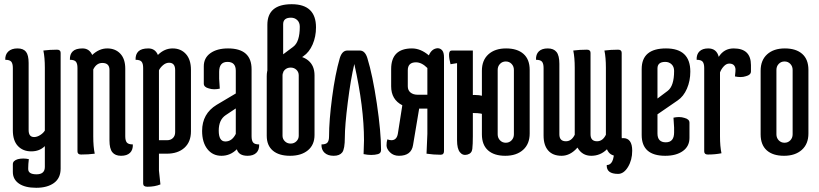

<svg xmlns="http://www.w3.org/2000/svg" viewBox="-20 -730 3892 912"><path d="M193 -408Q193 -457 186 -490Q216 -494 251 -494Q268 -494 268 -479V71Q268 116 236.5 139Q205 162 152 162Q99 162 70 142Q41 122 41 87V50Q41 33 65 26Q77 23 90.5 23Q104 23 117 26Q114 50 114 68V73Q114 98 153.5 98Q193 98 193 63V-36Q168 -11 128.5 -11Q89 -11 65 -36.5Q41 -62 41 -111V-407Q41 -428 33.5 -437Q26 -446 5 -446Q4 -471 19.5 -485.5Q35 -500 63 -500Q91 -500 103.5 -484Q116 -468 116 -431V-112Q116 -79 142 -79Q156 -79 171 -88.5Q186 -98 193 -110Z M423 -82Q423 -33 430 0Q400 4 365 4Q348 4 348 -11V-407Q348 -428 340.5 -437Q333 -446 312 -446Q311 -472 325.5 -486Q340 -500 372 -500Q404 -500 418 -469Q451 -500 489.5 -500Q528 -500 551.5 -475Q575 -450 575 -404V-83Q575 -62 582.5 -53Q590 -44 611 -44Q612 -18 597.5 -4Q583 10 555 10Q527 10 513.5 -7Q500 -24 500 -63V-398Q500 -431 466 -431Q438 -431 423 -400Z M735 -64H774Q791 -64 801.5 -74.5Q812 -85 812 -102V-397Q812 -432 783 -432Q768 -432 754.5 -420.5Q741 -409 735 -396ZM735 0V80L742 146Q715 157 680 157Q660 157 660 142V-407Q660 -428 652.5 -437Q645 -446 624 -446Q623 -472 637.5 -486Q652 -500 684.5 -500Q717 -500 730 -469Q761 -500 800 -500Q839 -500 863 -473.5Q887 -447 887 -398V-106Q887 -56 856 -28Q825 0 772 0Z M1052 -183Q1019 -161 1019 -109.5Q1019 -58 1050.5 -58Q1082 -58 1100 -94V-215ZM1063 -500Q1175 -500 1175 -401V-83Q1175 -62 1182.5 -53Q1190 -44 1211 -44Q1212 -18 1197.5 -4Q1183 10 1156 10Q1114 10 1105 -21Q1074 10 1032 10Q990 10 965 -22Q940 -54 940 -108Q940 -190 1009 -232L1100 -286V-394Q1100 -436 1060.5 -436Q1021 -436 1021 -389V-356L1024 -309Q1011 -306 997.5 -306Q984 -306 972 -310Q948 -316 948 -333V-415Q948 -455 979.5 -477.5Q1011 -500 1063 -500Z M1404 -603Q1404 -623 1392 -634.5Q1380 -646 1362 -646Q1325 -646 1325 -615V-472L1373 -508Q1404 -531 1404 -603ZM1250 -612Q1250 -710 1365.5 -710Q1481 -710 1481 -600Q1481 -556 1465 -519Q1449 -482 1421 -463L1325 -397V-382L1250 -381ZM1247 -85V-368Q1247 -415 1278 -441Q1309 -467 1362 -467Q1415 -467 1444.5 -442.5Q1474 -418 1474 -372V-89Q1474 -42 1442.5 -16Q1411 10 1358 10Q1305 10 1276 -14.5Q1247 -39 1247 -85ZM1322 -372V-85Q1322 -70 1333 -59Q1344 -48 1360.5 -48Q1377 -48 1388 -59Q1399 -70 1399 -85V-372Q1399 -388 1388 -398.5Q1377 -409 1360.5 -409Q1344 -409 1333 -398.5Q1322 -388 1322 -372Z M1507 -44Q1528 -44 1535.5 -53Q1543 -62 1543 -83Q1543 -157 1557.5 -267.5Q1572 -378 1594 -454Q1605 -490 1630 -490H1689Q1714 -490 1725 -454Q1750 -373 1770 -238Q1790 -103 1790 -18Q1790 -2 1775.5 2Q1761 6 1743.5 6Q1726 6 1707 2L1709 -63Q1709 -221 1663 -426Q1646 -355 1632 -244Q1618 -133 1618 -77.5Q1618 -22 1605.5 -6Q1593 10 1565 10Q1537 10 1521.5 -4.5Q1506 -19 1507 -44Z M2089 -12Q2089 5 2073 5Q2040 5 2006 0L2010 -94V-214H1971L1942 -41Q1934 10 1875 10Q1849 10 1832.5 -6.5Q1816 -23 1816 -39.5Q1816 -56 1820 -68Q1831 -64 1839 -64Q1865 -64 1870 -96L1891 -230Q1838 -257 1838 -320V-402Q1838 -500 1937 -500Q1978 -500 2017 -467Q2031 -500 2060 -501Q2073 -500 2081 -490Q2089 -480 2089 -457V-308ZM1917 -396V-320Q1917 -301 1930 -290.5Q1943 -280 1964 -280H2010V-407Q1983 -434 1956 -434Q1917 -434 1917 -396Z M2234 -279Q2278 -279 2311 -259Q2344 -239 2344 -212Q2344 -156 2302 -158Q2302 -193 2231 -193Q2174 -193 2174 -236Q2174 -279 2234 -279ZM2126 -490H2226V-83Q2226 -44 2223.5 -22.5Q2221 -1 2199.5 4.5Q2178 10 2164.5 -7Q2151 -24 2151 -63V-430L2120 -425Q2113 -451 2113 -470.5Q2113 -490 2126 -490ZM2269 -92V-394Q2269 -444 2300 -472Q2331 -500 2384 -500Q2437 -500 2466.5 -474Q2496 -448 2496 -398V-96Q2496 -46 2464.5 -18Q2433 10 2380 10Q2327 10 2298 -16Q2269 -42 2269 -92ZM2344 -398V-92Q2344 -75 2355 -63.5Q2366 -52 2382.5 -52Q2399 -52 2410 -63.5Q2421 -75 2421 -92V-398Q2421 -415 2410 -426.5Q2399 -438 2382.5 -438Q2366 -438 2355 -426.5Q2344 -415 2344 -398Z M2858 -408Q2858 -457 2851 -490Q2881 -494 2916 -494Q2933 -494 2933 -479V-83Q2933 -62 2940.5 -53Q2948 -44 2969 -44Q2970 -18 2955.5 -4Q2941 10 2908.5 10Q2876 10 2863 -21Q2832 10 2788.5 10Q2745 10 2723 -29Q2689 10 2647.5 10Q2606 10 2584 -15Q2562 -40 2562 -86V-407Q2562 -428 2554.5 -437Q2547 -446 2526 -446Q2525 -472 2539.5 -486Q2554 -500 2582 -500Q2610 -500 2623.5 -483Q2637 -466 2637 -427V-92Q2637 -59 2668 -59Q2695 -59 2710 -90V-408Q2710 -457 2703 -490Q2733 -494 2768 -494Q2785 -494 2785 -479V-92Q2785 -59 2816 -59Q2843 -59 2858 -90ZM2983 -14Q2983 30 2963 63Q2943 96 2916 96Q2860 96 2862 54Q2897 54 2897 -17Q2897 -74 2940 -74Q2983 -74 2983 -14Z M3182 -393Q3182 -413 3170 -424.5Q3158 -436 3140 -436Q3103 -436 3103 -405V-262L3151 -298Q3182 -321 3182 -393ZM3028 -89V-402Q3028 -500 3143.5 -500Q3259 -500 3259 -390Q3259 -346 3243 -309Q3227 -272 3199 -253L3103 -187V-96Q3103 -54 3142.5 -54Q3182 -54 3182 -101V-124L3179 -171Q3192 -174 3205.5 -174Q3219 -174 3231 -170Q3255 -164 3255 -147V-75Q3255 -35 3223.5 -12.5Q3192 10 3140 10Q3028 10 3028 -89Z M3400 -82Q3400 -34 3407 -2Q3377 4 3342 4Q3325 4 3325 -11V-407Q3325 -428 3317.5 -437Q3310 -446 3289 -446Q3288 -472 3302.5 -486Q3317 -500 3344 -500Q3384 -500 3394 -460Q3419 -500 3465 -500Q3547 -500 3547 -421V-391Q3547 -374 3523 -368Q3511 -364 3497.5 -364Q3484 -364 3471 -367Q3474 -389 3474 -414V-395Q3474 -428 3444 -428Q3430 -428 3418 -415Q3406 -402 3400 -386Z M3593 -92V-394Q3593 -444 3624 -472Q3655 -500 3708 -500Q3761 -500 3790.5 -474Q3820 -448 3820 -398V-96Q3820 -46 3788.5 -18Q3757 10 3704 10Q3651 10 3622 -16Q3593 -42 3593 -92ZM3668 -398V-92Q3668 -75 3679 -63.5Q3690 -52 3706.5 -52Q3723 -52 3734 -63.5Q3745 -75 3745 -92V-398Q3745 -415 3734 -426.5Q3723 -438 3706.5 -438Q3690 -438 3679 -426.5Q3668 -415 3668 -398Z"/></svg>

Font: el_Medula One
Style: Regular
Weight: 400
Designer: Luciano Vergara
Foundry: Luciano Vergara
Version: Version 1.002 August 17, 2020